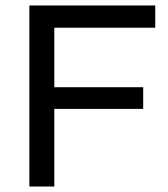

<svg xmlns="http://www.w3.org/2000/svg" viewBox="-20 -680 612 700"><path d="M87 0V-660H546V-579H178V-362H502V-283H178V0Z"/></svg>

Font: Bricolage Grotesque 10pt
Style: Regular
Weight: 400
Designer: Mathieu Triay
Foundry: Atelier Triay
Version: Version 1.000; ttfautohint (v1.8.4.7-5d5b);gftools[0.9.32]